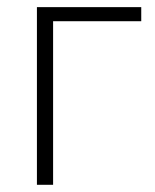

<svg xmlns="http://www.w3.org/2000/svg" viewBox="-20 -513 431 533"><path d="M372.1 -454.1H127.4V0H82.5V-493.2H372.1Z"/></svg>

Font: Bpm'online Open Sans Light
Style: Regular
Weight: 300
Foundry: Ascender Corporation
Version: Version 1.10